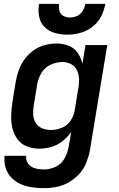

<svg xmlns="http://www.w3.org/2000/svg" viewBox="-20 -764 616 997"><path d="M208 213Q241 213 274 206.5Q307 200 337.5 182.5Q368 165 392 138.5Q416 112 428.5 80Q441 48 447 16L537 -530H424L408 -433Q401 -464 383.5 -489.5Q366 -515 336.5 -526.5Q307 -538 274 -538Q244 -538 213 -530Q182 -522 155 -503Q128 -484 108.5 -457.5Q89 -431 78 -401Q67 -371 62 -341L44 -231Q39 -197 38 -163.5Q37 -130 44.5 -98.5Q52 -67 70.5 -41.5Q89 -16 119.5 -4Q150 8 184 8Q215 8 246.5 -1Q278 -10 304.5 -31Q331 -52 350 -79L336 0Q331 30 315 59Q299 88 269 102Q239 116 208 116Q191 116 174 113Q157 110 143 101.5Q129 93 121.5 78Q114 63 116 45H4Q0 77 9 106.5Q18 136 38.5 157.5Q59 179 86.5 191.5Q114 204 145 208.5Q176 213 208 213ZM245 -89Q221 -89 199.5 -97.5Q178 -106 166 -125Q154 -144 152.5 -167.5Q151 -191 155 -215L173 -325Q178 -356 195 -385Q212 -414 243 -428Q274 -442 305 -442Q329 -442 350 -430.5Q371 -419 380.5 -397.5Q390 -376 390.5 -351.5Q391 -327 386 -302L368 -192Q364 -164 347 -138Q330 -112 301.5 -100.5Q273 -89 245 -89ZM328 -584Q362 -584 396 -593Q430 -602 459.5 -624.5Q489 -647 505 -678.5Q521 -710 527 -744H423Q420 -725 409.5 -707.5Q399 -690 380.5 -681.5Q362 -673 343 -673Q325 -673 309 -681.5Q293 -690 288.5 -708Q284 -726 287 -744H183Q177 -711 183 -678.5Q189 -646 211 -624Q233 -602 264 -593Q295 -584 328 -584Z"/></svg>

Font: Iosevka Sparkle Semibold
Style: Italic
Weight: 600
Italic angle: -9°
Designer: Belleve Invis
Foundry: Belleve Invis
Version: Version 4.5.0; ttfautohint (v1.8.3)